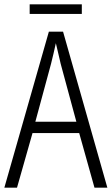

<svg xmlns="http://www.w3.org/2000/svg" viewBox="-20 -860 512 880"><path d="M413 0 343 -250H129L58 0H0L204 -715H269L472 0ZM258 -568Q253 -591 247 -615.5Q241 -640 236 -662Q231 -639 225.5 -615.5Q220 -592 214 -568L142 -302H330ZM355 -840V-796H116V-840Z"/></svg>

Font: Noto Sans Khmer UI Condensed Light
Style: Regular
Weight: 300
Width: 3
Designer: Danh Hong and the Monotype Design Team
Foundry: Monotype Imaging Inc.
Version: Version 2.002; ttfautohint (v1.8.4.7-5d5b)